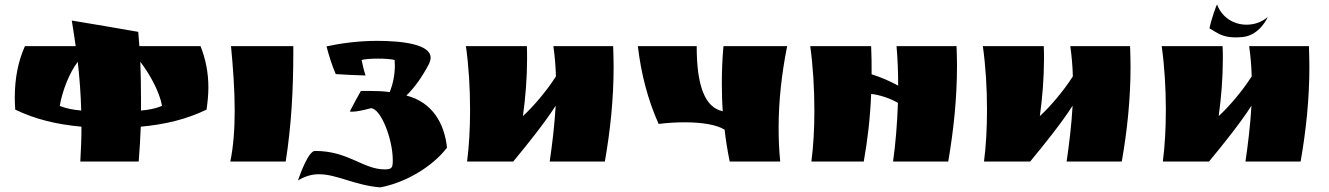

<svg xmlns="http://www.w3.org/2000/svg" viewBox="-20 -700 5758 832"><path d="M333 -151C333 -100 331 -50 328 0H581C585 -50 588 -100 590 -151C697 -161 788 -183 875 -225C880 -259 883 -291 883 -321C883 -386 871 -444 849 -500H584C583 -521 580 -541 579 -562C483 -579 387 -595 291 -611C297 -574 303 -537 308 -500H88C59 -435 44 -362 44 -276C44 -260 45 -242 46 -225C133 -183 225 -161 333 -151ZM317 -432C325 -361 330 -291 332 -221C299 -224 269 -229 239 -241C249 -304 282 -388 317 -432ZM588 -432C623 -388 672 -304 682 -241C653 -229 624 -224 591 -221V-274C591 -327 590 -379 588 -432Z M981 -500C990 -406 997 -312 997 -222C997 -143 992 -68 978 0H1218C1243 -158 1251 -316 1251 -473V-500Z M1395 -499C1404 -463 1420 -412 1435 -379C1476 -376 1522 -374 1564 -373C1557 -394 1551 -419 1547 -440C1560 -444 1589 -446 1618 -446C1647 -446 1676 -444 1690 -440C1690 -432 1691 -425 1691 -417C1691 -375 1683 -337 1669 -301C1640 -305 1609 -306 1575 -306H1544C1527 -276 1511 -247 1496 -217C1499 -216 1502 -216 1506 -216C1523 -216 1550 -221 1587 -231C1630 -231 1682 -98 1682 -6C1682 26 1679 34 1647 34C1553 34 1490 -46 1345 -46C1317 -46 1282 51 1271 82C1303 63 1332 55 1362 55C1440 55 1517 103 1628 112C1739 91 1854 22 1917 -60C1906 -165 1854 -257 1741 -286C1778 -322 1810 -368 1839 -423C1843 -432 1846 -441 1846 -450C1846 -507 1728 -523 1613 -523C1530 -523 1449 -511 1395 -499Z M2204 0C2267 -76 2342 -170 2388 -242C2383 -157 2373 -75 2362 0C2439 0 2525 0 2601 0C2624 -131 2639 -268 2639 -410C2639 -440 2638 -470 2637 -500C2549 -500 2465 -500 2378 -500C2384 -457 2388 -413 2389 -369C2349 -306 2291 -238 2246 -197C2257 -276 2264 -363 2264 -444C2264 -463 2264 -482 2263 -500C2175 -500 2087 -500 1999 -500C2011 -415 2017 -319 2017 -225C2017 -146 2013 -69 2004 0C2070 0 2137 0 2204 0Z M3112 -218C3035 -234 2999 -327 2999 -500H2744C2758 -381 2787 -268 2834 -163C2874 -168 2913 -170 2948 -170C3024 -170 3087 -159 3120 -138C3125 -92 3133 -45 3142 0H3361C3356 -48 3354 -97 3354 -146C3354 -262 3367 -380 3391 -500H3115C3110 -446 3108 -392 3108 -338C3108 -298 3109 -258 3112 -218Z M3865 -500C3870 -444 3872 -386 3872 -329C3837 -348 3799 -365 3757 -378C3757 -418 3757 -459 3755 -500H3491C3503 -414 3509 -316 3509 -220C3509 -143 3505 -68 3496 0H3723C3740 -95 3751 -192 3755 -293C3792 -289 3840 -273 3871 -254C3868 -165 3861 -79 3850 0H4089C4112 -134 4127 -272 4127 -417C4127 -444 4126 -472 4125 -500Z M4444 0C4507 -76 4582 -170 4628 -242C4623 -157 4613 -75 4602 0C4679 0 4765 0 4841 0C4864 -131 4879 -268 4879 -410C4879 -440 4878 -470 4877 -500C4789 -500 4705 -500 4618 -500C4624 -457 4628 -413 4629 -369C4589 -306 4531 -238 4486 -197C4497 -276 4504 -363 4504 -444C4504 -463 4504 -482 4503 -500C4415 -500 4327 -500 4239 -500C4251 -415 4257 -319 4257 -225C4257 -146 4253 -69 4244 0C4310 0 4377 0 4444 0Z M5235 -569 5243 -564C5264 -551 5289 -538 5333 -538H5338C5348 -538 5357 -539 5369 -540C5441 -550 5474 -626 5473 -626C5448 -604 5415 -593 5382 -593C5329 -593 5277 -621 5254 -680C5252 -682 5228 -613 5221 -577ZM5219 0C5282 -76 5357 -170 5403 -242C5398 -157 5388 -75 5377 0H5616C5639 -131 5654 -268 5654 -410C5654 -440 5653 -470 5652 -500H5393C5399 -457 5403 -413 5404 -369C5364 -306 5306 -238 5261 -197C5272 -276 5279 -363 5279 -444C5279 -463 5279 -482 5278 -500H5014C5026 -415 5032 -319 5032 -225C5032 -146 5028 -69 5019 0Z"/></svg>

Font: Ruslan Display
Style: Regular
Weight: 400
Designer: Denis Masharov, Vladimir Rabdu
Foundry: Denis Masharov, Vladimir Rabdu
Version: Version 1.001